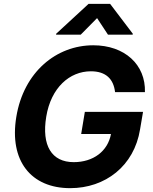

<svg xmlns="http://www.w3.org/2000/svg" viewBox="-20 -974 801 1004"><path d="M581.7 -492.2H737.9C742.2 -636 632.1 -737.2 467.7 -737.2C275.6 -737.2 104 -598.7 65.3 -362.9C27.3 -132.8 142.4 9.9 346.9 9.9C530.5 9.9 681.5 -105.8 712.4 -297.6L728 -389.2H423.7L404.5 -273.4H560.4C543.7 -183.2 468 -126.1 365.4 -126.1C250.4 -126.1 196.7 -212.4 221.9 -364.3C246.8 -515.6 343.8 -601.2 455.3 -601.2C534.1 -601.2 573.9 -560.4 581.7 -492.2ZM273.1 -792.6H402L487.6 -879.3L544.7 -792.6H673.7L674.4 -797.6L555.8 -953.8H443.2L273.8 -797.6Z"/></svg>

Font: Magic Ui Pro
Style: Bold Italic
Weight: 700
Italic angle: -9.39999°
Designer: Stefan Endress, Andreas Faust
Version: Version 1.000;FEAKit 1.0